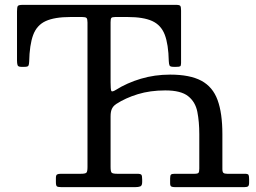

<svg xmlns="http://www.w3.org/2000/svg" viewBox="-20 -770 1052 790"><path d="M210 -20.5Q210 -6.5 214.2 -3.2Q218.5 0 233 0H536Q549.5 0 557.2 -3Q565 -6 565 -21V-30.5Q565 -46 562 -50.5Q559 -55 544 -55H462Q443.5 -55 439.2 -59.8Q435 -64.5 435 -83.5V-291Q435 -311.5 440.8 -323Q446.5 -334.5 458 -342Q496.5 -367 547.2 -382.5Q598 -398 660 -398Q724.5 -398 754.2 -374.2Q784 -350.5 792 -309.8Q800 -269 800 -218V-76.5Q800 -63 796.8 -59Q793.5 -55 780.5 -55H698.5Q687 -55 683.5 -51.5Q680 -48 680 -36V-16Q680 -5 685 -2.5Q690 0 700 0H985Q996.5 0 1000.8 -3.5Q1005 -7 1005 -19V-32Q1005 -45 1002.8 -50Q1000.5 -55 987.5 -55H914.5Q903.5 -55 899.2 -58.8Q895 -62.5 895 -74.5V-218Q895 -304.5 875.2 -358.5Q855.5 -412.5 808.5 -437.8Q761.5 -463 680 -463Q616.5 -463 559.5 -446Q502.5 -429 456.5 -400Q440.5 -390 437.8 -396.5Q435 -403 435 -431.5V-678.5Q435 -692 438 -696Q441 -700 454 -700H505Q570 -700 606.2 -683.5Q642.5 -667 657.8 -627.5Q673 -588 674.5 -518.5Q675 -506.5 677.5 -500.8Q680 -495 694 -495H706Q717.5 -495 721.2 -497.2Q725 -499.5 725 -510.5V-726.5Q725 -741.5 721.8 -745.8Q718.5 -750 704 -750H74Q57 -750 53.5 -745.5Q50 -741 50 -723.5V-520.5Q50 -509.5 52.2 -502.2Q54.5 -495 67 -495H81Q94 -495 96.8 -499.5Q99.5 -504 100 -515.5Q101.5 -586 116.5 -626.2Q131.5 -666.5 168 -683.2Q204.5 -700 270 -700H318Q332 -700 336 -696Q340 -692 340 -677.5V-82.5Q340 -64 335.5 -59.5Q331 -55 313 -55H231Q220 -55 215 -52.2Q210 -49.5 210 -37.5Z"/></svg>

Font: Besley
Style: Regular
Weight: 400
Designer: Owen Earl
Foundry: indestructible type*
Version: Version 4.000